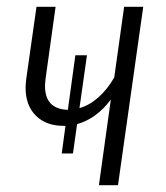

<svg xmlns="http://www.w3.org/2000/svg" viewBox="-20 -543 486 563"><path d="M400 -523 326 0H270L305 -251Q263 -195 206 -179L194 -93H161L172 -174H166Q115 -174 85 -204Q55 -234 55 -286Q55 -294 57 -312L87 -523H143L114 -315Q112 -297 112 -291Q112 -223 179 -221L201 -381H235L213 -226Q242 -234 268.5 -257.5Q295 -281 315 -316L344 -523Z"/></svg>

Font: Fira Sans Extra Condensed Light
Style: Italic
Weight: 300
Width: 3
Italic angle: -8°
Designer: Carrois Corporate & Edenspiekermann AG
Foundry: Carrois Corporate GbR & Edenspiekermann AG
Version: Version 4.203